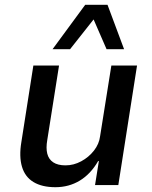

<svg xmlns="http://www.w3.org/2000/svg" viewBox="-20 -771 634 800"><path d="M211 9Q155 9 119.5 -12.5Q84 -34 71.5 -76.5Q59 -119 69 -179L119 -498H226L177 -188Q171 -154 177 -130.5Q183 -107 202 -94.5Q221 -82 253 -82Q287 -82 318.5 -99Q350 -116 371.5 -143.5Q393 -171 397 -203L444 -498H551L473 0H376L392 -100H389Q358 -46 312.5 -18.5Q267 9 211 9ZM199 -566 335 -751H428L497 -566H424L370 -690L272 -566Z"/></svg>

Font: Nunito Sans 7pt SemiCondensed SemiBold
Style: Italic
Weight: 600
Width: 4
Italic angle: -9°
Designer: Vernon Adams
Foundry: Vernon Adams
Version: Version 3.101;gftools[0.9.27]